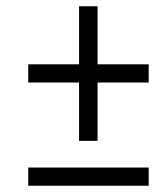

<svg xmlns="http://www.w3.org/2000/svg" viewBox="-20 -592 532 612"><path d="M232 -329H70V-387H232V-572H291V-387H454V-329H291V-143H232ZM70 -58H454V0H70Z"/></svg>

Font: Noto Serif Narrow
Style: Italic
Weight: 400
Width: 4
Italic angle: -12°
Designer: Monotype Design Team
Foundry: Monotype Imaging Inc.
Version: Version 1.001